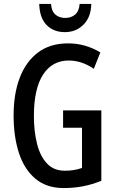

<svg xmlns="http://www.w3.org/2000/svg" viewBox="-20 -944 590 974"><path d="M300 -384H494V-27Q448 -8 401 1Q354 10 303 10Q216 10 159.5 -37.5Q103 -85 76 -168Q49 -251 49 -359Q49 -467 80 -549Q111 -631 172.5 -677.5Q234 -724 326 -724Q371 -724 412 -712Q453 -700 489 -678L456 -595Q394 -637 329 -637Q245 -637 198.5 -565.5Q152 -494 152 -356Q152 -277 168 -214Q184 -151 218.5 -114.5Q253 -78 308 -78Q335 -78 355.5 -81.5Q376 -85 396 -92V-296H300ZM443 -924Q442 -858 404 -819.5Q366 -781 309 -781Q252 -781 216.5 -817Q181 -853 179 -924H239Q241 -888 260.5 -870.5Q280 -853 311 -853Q341 -853 361 -870Q381 -887 384 -924Z"/></svg>

Font: Noto Sans Tamil ExtraCondensed Medium
Style: Regular
Weight: 500
Width: 2
Designer: Jelle Bosma - Monotype Design Team
Foundry: Monotype Imaging Inc.
Version: Version 2.004; ttfautohint (v1.8.4.7-5d5b)